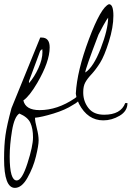

<svg xmlns="http://www.w3.org/2000/svg" viewBox="-51 -538 640 933"><path d="M320.3 -66.4 317.4 -83Q323.2 -193.4 381.3 -348.1Q439.5 -502.9 478.5 -517.6Q500 -517.6 500 -461.4Q500 -405.3 478 -335.4Q456.1 -265.6 435.1 -232.4Q414.1 -199.2 393.6 -177.2Q373 -155.3 363.3 -137.2Q353.5 -119.1 353.5 -91.8V-85Q354.5 -43.9 379.4 -12.2Q404.3 19.5 455.1 19.5Q536.1 19.5 557.6 -37.1H568.4Q568.4 2 530.3 24.4Q492.2 46.9 451.2 46.9Q375 46.9 333 -33.2L328.1 -44.9Q318.4 -36.1 303.7 -28.3Q266.6 -3.9 209 13.7Q151.4 31.2 119.1 34.2Q119.1 51.8 127.9 85.4Q136.7 119.1 136.7 144Q136.7 168.9 123.5 222.7Q110.4 276.4 82.5 325.7Q54.7 375 21.5 375Q-31.2 375 -31.2 233.4Q-31.2 167 -24.4 118.7Q-17.6 70.3 4.9 -12.7L144.5 -355.5Q148.4 -355.5 151.4 -355.5Q190.4 -355.5 190.4 -307.6Q190.4 -238.3 129.9 -134.8Q92.8 -71.3 62.5 -49.8Q73.2 -2.9 141.6 -2.9Q227.5 -2.9 311.5 -59.6Q314.5 -62.5 320.3 -66.4ZM-3.9 222.7Q-3.9 338.9 30.3 338.9Q55.7 338.9 82.5 255.4Q109.4 171.9 109.4 129.4Q109.4 86.9 96.7 59.1Q84 31.2 43 13.7Q18.6 29.3 7.3 97.7Q-3.9 166 -3.9 222.7ZM474.6 -452.1Q468.8 -446.3 450.7 -413.6Q432.6 -380.9 427.7 -370.1Q363.3 -202.1 363.3 -185.5Q403.3 -211.9 438.5 -302.7Q473.6 -393.6 474.6 -452.1ZM89.8 -143.6V-133.8Q116.2 -164.1 135.7 -207Q155.3 -250 155.3 -285.2Q155.3 -287.1 154.8 -293Q154.3 -298.8 154.3 -299.8L144.5 -291Z"/></svg>

Font: Dawning of a New Day
Style: Regular
Weight: 400
Designer: Kimberly Geswein
Foundry: Kimberly Geswein
Version: Version 1.002 2010